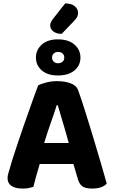

<svg xmlns="http://www.w3.org/2000/svg" viewBox="-20 -1087 660 1117"><path d="M407 -133H211Q200 -97 190.5 -62Q181 -27 174 0Q161 4 147 7Q133 10 113 10Q69 10 46.5 -5.5Q24 -21 24 -50Q24 -64 28 -77Q32 -90 37 -107Q44 -134 57 -174Q70 -214 85.5 -260.5Q101 -307 118 -356Q135 -405 151 -449.5Q167 -494 180 -531Q193 -568 202 -590Q217 -599 248.5 -607Q280 -615 311 -615Q356 -615 390.5 -602.5Q425 -590 435 -561Q454 -508 476 -438Q498 -368 520.5 -294Q543 -220 564 -148Q585 -76 601 -19Q590 -6 568.5 2Q547 10 517 10Q474 10 456.5 -5Q439 -20 431 -52ZM310 -475Q296 -430 275.5 -372.5Q255 -315 237 -255H380Q363 -318 345.5 -375.5Q328 -433 316 -475ZM359 -1067Q397 -1067 415.5 -1050.5Q434 -1034 434 -1013Q434 -996 426 -984Q418 -972 401 -955L339 -890Q308 -890 290 -904.5Q272 -919 272 -938Q272 -947 275.5 -956Q279 -965 289 -978ZM189 -752Q189 -797 223 -827.5Q257 -858 316 -858Q379 -858 413.5 -827.5Q448 -797 448 -752Q448 -707 413.5 -677.5Q379 -648 316 -648Q257 -648 223 -677.5Q189 -707 189 -752ZM283 -752Q283 -737 293 -728Q303 -719 317 -719Q334 -719 344 -728Q354 -737 354 -752Q354 -767 344 -776Q334 -785 317 -785Q303 -785 293 -776Q283 -767 283 -752Z"/></svg>

Font: Baloo Bhai 2
Style: Bold
Weight: 700
Designer: Supriya Tembe, Noopur Datye and Ek Type
Foundry: Ek Type
Version: Version 1.640;PS 1.000;hotconv 16.6.51;makeotf.lib2.5.65220;